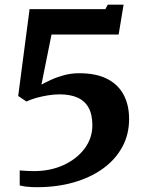

<svg xmlns="http://www.w3.org/2000/svg" viewBox="-20 -782 622 818"><path d="M64 -56Q79 -54.5 94.8 -53.8Q110.5 -53 125 -53Q195 -53 251.2 -79Q307.5 -105 340.5 -149.2Q373.5 -193.5 373.5 -248.5Q373.5 -295 357 -324Q340.5 -353 309.5 -366.5Q278.5 -380 233.5 -380Q210.5 -380 184.2 -375.8Q158 -371.5 134 -364.8Q110 -358 92.5 -349.5L57.5 -373L106 -743H429L439 -762H506.5L485.5 -635H199.5L156.5 -421.5Q172 -430 196.5 -441.5Q221 -453 252 -461.5Q283 -470 318 -470Q388.5 -470 435.5 -446.5Q482.5 -423 506.2 -379.2Q530 -335.5 530 -275Q530 -209 500.8 -155.5Q471.5 -102 419 -64Q366.5 -26 294.8 -5.2Q223 15.5 137.5 15.5Q126 15.5 113.8 15Q101.5 14.5 88.8 12.8Q76 11 64 8Z"/></svg>

Font: Merriweather 24pt
Style: Bold
Weight: 700
Designer: Eben Sorkin
Foundry: Eben Sorkin
Version: Version 2.100